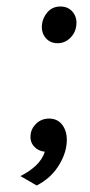

<svg xmlns="http://www.w3.org/2000/svg" viewBox="-20 -462 276 591"><path d="M93 109 43 80Q70 66.5 90 48Q110 29.5 118 5Q97.5 3 84.8 -11.2Q72 -25.5 74 -46Q76 -67 92 -82Q108 -97 131 -97Q159 -97 173.8 -74.8Q188.5 -52.5 185 -19Q181.5 16 158 51.8Q134.5 87.5 93 109ZM157 -329Q134.5 -329 120.8 -345Q107 -361 109 -385Q111 -407 126.2 -424.5Q141.5 -442 166 -442Q190 -442 203.8 -425.2Q217.5 -408.5 215 -385Q213 -362 196.5 -345.5Q180 -329 157 -329Z"/></svg>

Font: Karla
Style: Italic
Weight: 400
Italic angle: -8°
Designer: Jonathan Pinhorn
Version: Version 2.004;gftools[0.9.33]